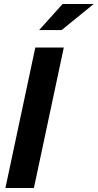

<svg xmlns="http://www.w3.org/2000/svg" viewBox="-20 -937 487 957"><path d="M7 0 156 -700H298L149 0ZM292 -917H447L287 -787H175Z"/></svg>

Font: Red Hat Display
Style: Bold Italic
Weight: 700
Italic angle: -12°
Designer: Pentagram / MCKL
Foundry: Pentagram / MCKL
Version: Version 1.003; Red Hat Display Bold Italic